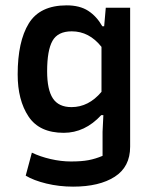

<svg xmlns="http://www.w3.org/2000/svg" viewBox="-20 -500 572 717"><path d="M76 156 99 70Q130 85 169 94Q208 103 245 103Q285 103 311 98Q337 93 363 82V-8L366 -70H358Q297 -4 218 -4Q127 -4 86.5 -65Q46 -126 46 -222Q46 -345 87.5 -412.5Q129 -480 229 -480Q278 -480 309.5 -459.5Q341 -439 362 -402H369L375 -471H466V48Q466 123 408.5 160Q351 197 253 197Q201 197 153.5 185.5Q106 174 76 156ZM359 -157V-325Q313 -383 248 -383Q196 -383 176 -347.5Q156 -312 156 -234Q156 -165 177.5 -132.5Q199 -100 247 -100Q311 -100 359 -157Z"/></svg>

Font: Athiti SemiBold
Style: Regular
Weight: 600
Designer: CadsonDemak Team
Foundry: CadsonDemak
Version: Version 1.033